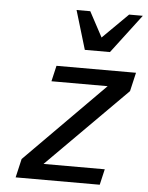

<svg xmlns="http://www.w3.org/2000/svg" viewBox="-53 -794 645 837"><g transform="rotate(5 269.0 -375.0)"><path d="M47 0 66 -82 412 -431H166L182 -500H530L511 -418L163 -69H431L415 0ZM409 -580H299L248 -750H308L367 -640L478 -750H538Z"/></g></svg>

Font: Perun
Style: Italic
Weight: 400
Italic angle: -12°
Foundry: Copyright (c) Stefan Peev, Context Ltd, 2016
Version: Version 1.027